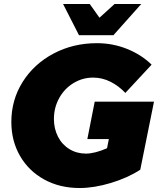

<svg xmlns="http://www.w3.org/2000/svg" viewBox="-20 -931 794 965"><path d="M456 -420H754L685 -78Q622 -37 537.5 -11.5Q453 14 380 14Q280 14 202 -29Q124 -72 80.5 -147.5Q37 -223 37 -318Q37 -429 94 -519.5Q151 -610 249.5 -662Q348 -714 467 -714Q547 -714 619 -685Q691 -656 742 -606L610 -464Q577 -499 535.5 -520Q494 -541 448 -541Q395 -541 349.5 -513.5Q304 -486 277.5 -438Q251 -390 251 -333Q251 -284 271.5 -244Q292 -204 329 -181.5Q366 -159 412 -159Q456 -159 518 -186L527 -232H419ZM556 -911H690L550 -754H377L297 -911H431L480 -842Z"/></svg>

Font: Gontserrat ExtraBold
Style: Italic
Weight: 800
Italic angle: -11.3°
Designer: Julieta Ulanovsky
Foundry: Julieta Ulanovsky
Version: Version 6.001